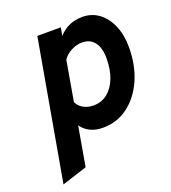

<svg xmlns="http://www.w3.org/2000/svg" viewBox="-133 -622 821 923"><g transform="rotate(-20 277.5 -160.0)"><path d="M33.4 203 159.4 -511H279.8L271.8 -469.6Q319.8 -523 393 -523Q440.8 -523 477.2 -496Q513.7 -469 534.2 -420.9Q554.8 -372.9 554.8 -309.8Q554.8 -217 522.6 -144.3Q490.4 -71.6 434.2 -29.8Q378 12 306.4 12Q269.9 12 242.3 -1.1Q214.7 -14.1 196.6 -39.8L161.6 161.8ZM300.6 -104.2Q340.9 -104.2 371.1 -128.2Q401.4 -152.3 418.3 -195.6Q435.2 -238.8 435.2 -296.6Q435.2 -350.1 412.9 -379Q390.6 -407.8 349.4 -407.8Q321.6 -407.8 293.9 -393.3Q266.2 -378.8 251.2 -356L215.8 -151.6Q226.3 -128.8 248.8 -116.5Q271.3 -104.2 300.6 -104.2Z"/></g></svg>

Font: Overpass
Style: Italic
Weight: 400
Italic angle: -10°
Designer: Delve Withrington, Dave Bailey, Thomas Jockin
Foundry: Delve Fonts LLC
Version: Version 4.000